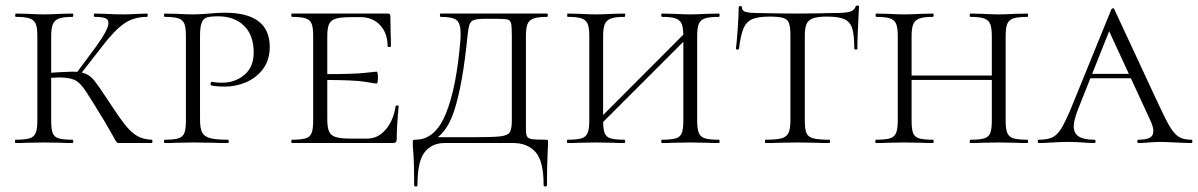

<svg xmlns="http://www.w3.org/2000/svg" viewBox="-20 -517 4330 694"><path d="M391 -21Q361 -75 319 -142Q314 -150 292 -184.5Q270 -219 249.5 -228Q229 -237 194 -237Q184 -237 150 -235L149 -253L194 -256Q232 -258 242 -258Q272 -258 289.5 -250.5Q307 -243 321.5 -225Q336 -207 366 -161Q407 -98 430.5 -68Q454 -38 476 -25.5Q498 -13 529 -12Q531 -12 531 -6Q531 0 529 0H409Q404 0 400.5 -4.5Q397 -9 391 -21ZM36 -12Q71 -12 87 -17Q103 -22 109 -36.5Q115 -51 115 -81V-387Q115 -417 109 -431Q103 -445 87 -450.5Q71 -456 37 -456Q35 -456 35 -462Q35 -468 37 -468L81 -467Q117 -465 139 -465Q164 -465 200 -467L242 -468Q245 -468 245 -462Q245 -456 242 -456Q209 -456 193 -450Q177 -444 171 -429.5Q165 -415 165 -385V-81Q165 -50 170.5 -36Q176 -22 191.5 -17Q207 -12 242 -12Q245 -12 245 -6Q245 0 242 0Q215 0 200 -1L139 -2L80 -1Q64 0 36 0Q34 0 34 -6Q34 -12 36 -12ZM249 -243 329 -351Q372 -411 372 -434Q372 -447 360 -451.5Q348 -456 322 -456Q319 -456 319 -462Q319 -468 322 -468L360 -467Q394 -465 427 -465Q451 -465 481 -467L511 -468Q514 -468 514 -462Q514 -456 511 -456Q464 -456 429 -432Q394 -408 349 -349L261 -236Z M804 -12Q807 -12 807 -6Q807 0 804 0Q769 0 750 -1L678 -2L619 -1Q603 0 575 0Q573 0 573 -6Q573 -12 575 -12Q609 -12 625 -17Q641 -22 646.5 -36.5Q652 -51 652 -81V-387Q652 -417 646.5 -431Q641 -445 625 -450.5Q609 -456 575 -456Q573 -456 573 -462Q573 -468 575 -468L619 -467Q655 -465 677 -465Q694 -465 709.5 -466Q725 -467 737 -468Q767 -471 793 -471Q955 -471 955 -347Q955 -300 930.5 -267.5Q906 -235 869 -219.5Q832 -204 793 -204Q764 -204 744 -208Q741 -208 741 -213Q741 -216 742.5 -219Q744 -222 746 -221Q764 -218 782 -218Q830 -218 863.5 -246.5Q897 -275 897 -327Q897 -390 862 -424Q827 -458 769 -458Q741 -458 728 -454Q715 -450 709 -435Q703 -420 703 -385V-85Q703 -53 710.5 -38.5Q718 -24 738.5 -18Q759 -12 804 -12Z M1035 -12Q1069 -12 1085 -17Q1101 -22 1106.5 -36.5Q1112 -51 1112 -81V-387Q1112 -417 1106.5 -431Q1101 -445 1085 -450.5Q1069 -456 1035 -456Q1033 -456 1033 -462Q1033 -468 1035 -468H1381Q1391 -468 1391 -460L1392 -398Q1393 -379 1393 -350Q1393 -347 1387 -347Q1381 -347 1381 -350Q1381 -397 1354 -426Q1327 -455 1283 -455H1249Q1211 -455 1193.5 -449.5Q1176 -444 1169.5 -430Q1163 -416 1163 -386V-85Q1163 -56 1169.5 -41.5Q1176 -27 1194 -21.5Q1212 -16 1249 -16H1307Q1346 -16 1374 -48.5Q1402 -81 1410 -133Q1410 -136 1415.5 -136Q1421 -136 1421 -133Q1414 -61 1414 -15Q1414 -7 1411 -3.5Q1408 0 1399 0H1035Q1033 0 1033 -6Q1033 -12 1035 -12ZM1143 -228V-249Q1258 -249 1297 -253.5Q1336 -258 1341 -258Q1346 -258 1346 -237Q1346 -215 1341 -215Q1337 -215 1298.5 -221.5Q1260 -228 1143 -228Z M1473 22Q1472 13 1472 0Q1472 -9 1473.5 -10.5Q1475 -12 1482 -12Q1553 -12 1591.5 -106Q1630 -200 1644 -370Q1645 -380 1645 -396Q1645 -433 1630 -444.5Q1615 -456 1573 -456Q1570 -456 1570 -462Q1570 -468 1573 -468H1958Q1960 -468 1960 -462Q1960 -456 1958 -456Q1924 -456 1908 -450Q1892 -444 1886.5 -429.5Q1881 -415 1881 -385V-81V-48Q1881 -30 1885.5 -23Q1890 -16 1903 -14Q1916 -12 1952 -12Q1959 -12 1960 -10.5Q1961 -9 1961 0Q1961 13 1960 22Q1957 82 1957 152Q1957 157 1951 157Q1945 157 1945 152Q1945 66 1916 33Q1887 0 1835 0H1587Q1541 0 1515 33Q1489 66 1489 152Q1489 157 1483 157Q1477 157 1477 152Q1477 62 1473 22ZM1531 -21H1684Q1761 -21 1787.5 -24Q1814 -27 1822 -38Q1830 -49 1830 -81V-387Q1830 -421 1827.5 -432Q1825 -443 1816 -446Q1807 -449 1778 -449H1734Q1706 -449 1694 -445Q1682 -441 1677.5 -429.5Q1673 -418 1670 -389Q1653 -213 1621.5 -116Q1590 -19 1521 0Z M2373 -456Q2370 -456 2370 -462Q2370 -468 2373 -468L2415 -467Q2453 -465 2476 -465Q2497 -465 2535 -467L2579 -468Q2581 -468 2581 -462Q2581 -456 2579 -456Q2544 -456 2528 -450.5Q2512 -445 2506 -431Q2500 -417 2500 -387V-81Q2500 -51 2506 -36.5Q2512 -22 2528 -17Q2544 -12 2579 -12Q2581 -12 2581 -6Q2581 0 2579 0Q2551 0 2535 -1L2476 -2L2415 -1Q2400 0 2373 0Q2370 0 2370 -6Q2370 -12 2373 -12Q2407 -12 2423 -17Q2439 -22 2444.5 -36.5Q2450 -51 2450 -81V-385Q2450 -415 2444.5 -429.5Q2439 -444 2423 -450Q2407 -456 2373 -456ZM2124 -65 2471 -413 2484 -400 2137 -53ZM2032 -456Q2030 -456 2030 -462Q2030 -468 2032 -468L2076 -467Q2112 -465 2134 -465Q2159 -465 2195 -467L2237 -468Q2240 -468 2240 -462Q2240 -456 2237 -456Q2204 -456 2188 -450Q2172 -444 2166 -429.5Q2160 -415 2160 -385V-81Q2160 -50 2165.5 -36Q2171 -22 2186.5 -17Q2202 -12 2237 -12Q2240 -12 2240 -6Q2240 0 2237 0Q2210 0 2195 -1L2134 -2L2075 -1Q2059 0 2031 0Q2029 0 2029 -6Q2029 -12 2031 -12Q2066 -12 2082 -17Q2098 -22 2104 -36.5Q2110 -51 2110 -81V-387Q2110 -417 2104 -431Q2098 -445 2082 -450.5Q2066 -456 2032 -456Z M2651 -340Q2651 -338 2645.5 -338Q2640 -338 2640 -340Q2643 -362 2646.5 -412.5Q2650 -463 2650 -490Q2650 -495 2656 -495Q2662 -495 2662 -490Q2662 -477 2677 -473.5Q2692 -470 2714 -470Q2802 -468 2865 -468L2952 -469Q2970 -470 2999 -470Q3035 -470 3051.5 -474.5Q3068 -479 3073 -494Q3075 -497 3080 -497Q3085 -497 3085 -494Q3079 -386 3079 -340Q3079 -338 3073.5 -338Q3068 -338 3068 -340Q3068 -390 3060.5 -414Q3053 -438 3032.5 -447.5Q3012 -457 2969 -457Q2936 -457 2919 -451Q2902 -445 2895.5 -430.5Q2889 -416 2889 -387V-81Q2889 -50 2895 -36Q2901 -22 2919.5 -17Q2938 -12 2978 -12Q2980 -12 2980 -6Q2980 0 2978 0Q2947 0 2930 -1L2862 -2L2797 -1Q2779 0 2747 0Q2745 0 2745 -6Q2745 -12 2747 -12Q2786 -12 2804.5 -17Q2823 -22 2830 -36.5Q2837 -51 2837 -81V-389Q2837 -419 2832 -433Q2827 -447 2811.5 -452Q2796 -457 2762 -457Q2720 -457 2698.5 -447.5Q2677 -438 2667 -413.5Q2657 -389 2651 -340Z M3488 -456Q3485 -456 3485 -462Q3485 -468 3488 -468L3530 -467Q3568 -465 3591 -465Q3612 -465 3650 -467L3694 -468Q3696 -468 3696 -462Q3696 -456 3694 -456Q3659 -456 3643 -450.5Q3627 -445 3621 -431Q3615 -417 3615 -387V-81Q3615 -51 3621 -36.5Q3627 -22 3643 -17Q3659 -12 3694 -12Q3696 -12 3696 -6Q3696 0 3694 0Q3666 0 3650 -1L3591 -2L3530 -1Q3515 0 3488 0Q3485 0 3485 -6Q3485 -12 3488 -12Q3522 -12 3538 -17Q3554 -22 3559.5 -36.5Q3565 -51 3565 -81V-385Q3565 -415 3559.5 -429.5Q3554 -444 3538 -450Q3522 -456 3488 -456ZM3247 -244H3586V-228H3247ZM3147 -456Q3145 -456 3145 -462Q3145 -468 3147 -468L3191 -467Q3227 -465 3249 -465Q3274 -465 3310 -467L3352 -468Q3355 -468 3355 -462Q3355 -456 3352 -456Q3319 -456 3303 -450Q3287 -444 3281 -429.5Q3275 -415 3275 -385V-81Q3275 -50 3280.5 -36Q3286 -22 3301.5 -17Q3317 -12 3352 -12Q3355 -12 3355 -6Q3355 0 3352 0Q3325 0 3310 -1L3249 -2L3190 -1Q3174 0 3146 0Q3144 0 3144 -6Q3144 -12 3146 -12Q3181 -12 3197 -17Q3213 -22 3219 -36.5Q3225 -51 3225 -81V-387Q3225 -417 3219 -431Q3213 -445 3197 -450.5Q3181 -456 3147 -456Z M3921 -250H4103L4110 -234H3905ZM4286 0Q4268 0 4228 -2Q4190 -4 4172 -4Q4158 -4 4132 -2Q4108 0 4095 0Q4091 0 4091 -6Q4091 -12 4095 -12Q4122 -12 4135.5 -19Q4149 -26 4149 -43Q4149 -59 4137 -84L3979 -426L4001 -434L3877 -123Q3861 -81 3861 -61Q3861 -35 3879.5 -23.5Q3898 -12 3935 -12Q3940 -12 3940 -6Q3940 0 3935 0Q3920 0 3894 -2Q3866 -4 3842 -4Q3817 -4 3783 -2Q3753 0 3735 0Q3731 0 3731 -6Q3731 -12 3735 -12Q3766 -12 3784 -20.5Q3802 -29 3817 -54Q3832 -79 3854 -132L3997 -483Q3999 -487 4003 -487Q4007 -487 4008 -483L4169 -137Q4195 -81 4210.5 -56Q4226 -31 4242.5 -21.5Q4259 -12 4286 -12Q4290 -12 4290 -6Q4290 0 4286 0Z"/></svg>

Font: Cormorant SC Light
Style: Regular
Weight: 300
Designer: Christian Thalmann (Catharsis Fonts)
Foundry: Catharsis Fonts
Version: Version 4.000